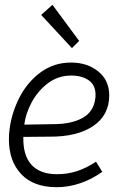

<svg xmlns="http://www.w3.org/2000/svg" viewBox="-20 -768 539 798"><path d="M17 -189Q17 -211 20 -233Q29 -301 61.5 -364Q94 -427 149 -467.5Q204 -508 275 -508Q343 -508 388.5 -471Q434 -434 434 -372Q434 -289 367 -244Q300 -199 185 -200L77 -199Q75 -123 110.5 -83.5Q146 -44 217 -44Q262 -44 301 -57Q340 -70 379 -96L405 -54Q364 -24 315 -7Q266 10 216 10Q119 10 68 -44.5Q17 -99 17 -189ZM376 -358Q377 -363 377 -374Q377 -415 348.5 -434.5Q320 -454 276 -454Q221 -454 178.5 -421.5Q136 -389 111 -341.5Q86 -294 81 -250L202 -252Q276 -252 322.5 -277.5Q369 -303 376 -358ZM151 -706 198 -748 309 -598 279 -568Z"/></svg>

Font: Bellota
Style: Italic
Weight: 400
Italic angle: -7.5°
Designer: Kemie Guaida
Foundry: Kemie Guaida
Version: Version 4.001